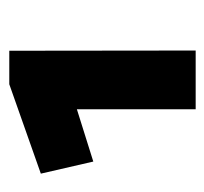

<svg xmlns="http://www.w3.org/2000/svg" viewBox="-34 -860 461 434"><g transform="rotate(-90 197.0 -642.5)"><path d="M167.5 -699.7 49.3 -662.6 22 -781.2 224.1 -852.5H299.8L300.3 -431.2H167.5Z"/></g></svg>

Font: Selawik
Style: Bold
Weight: 700
Designer: Aaron Bell
Foundry: Microsoft Corporation
Version: Version 1.01